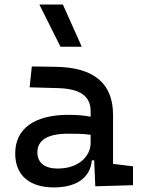

<svg xmlns="http://www.w3.org/2000/svg" viewBox="-20 -815 626 845"><path d="M399.4 4.9 565.4 0V-83L477.5 -93.8V-309.6C477.5 -446.3 395.5 -518.6 224.6 -521L120.1 -522.5L110.4 -430.7L234.4 -427.2C330.1 -424.8 378.9 -394 378.9 -325.2V-301.3C350.6 -307.1 318.4 -309.6 281.2 -309.6C131.8 -309.6 46.9 -249 46.9 -139.6C46.9 -44.4 108.9 9.8 216.8 9.8C313 9.8 377 -29.8 384.3 -109.4H394.5ZM378.9 -221.7V-185.5C378.9 -130.9 330.1 -73.2 233.4 -73.2C176.8 -73.2 144.5 -99.1 144.5 -144.5C144.5 -198.7 190.9 -226.6 279.3 -226.6C313 -226.6 345.7 -226.6 378.9 -221.7ZM246.1 -609.4H339.8L256.8 -794.9H153.3Z"/></svg>

Font: CaskaydiaCove Nerd Font
Style: Regular
Weight: 400
Designer: Aaron Bell
Foundry: Saja Typeworks
Version: Version 2111.1;Nerd Fonts 2.3.3